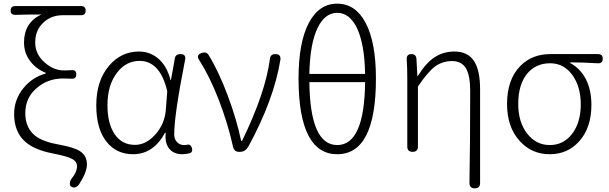

<svg xmlns="http://www.w3.org/2000/svg" viewBox="-20 -828 3320 1047"><path d="M372 192Q359 186 361 170Q362 156 373 143Q400 108 400 79Q400 53 374 39Q347 24 269 9Q170 -10 120 -53Q57 -107 57 -206Q57 -286 109 -349Q157 -407 229 -427V-431Q176 -453 145 -494Q111 -538 111 -597Q111 -704 205 -749Q117 -749 68 -747Q38 -745 38 -770Q38 -795 63 -795H242H422Q447 -795 447 -770Q447 -745 422 -745H322Q261 -745 219 -707Q172 -665 172 -596Q172 -532 225 -486Q273 -444 328 -444Q354 -444 365 -445Q396 -450 396 -423Q396 -395 366 -399Q353 -400 324 -400Q243 -400 184 -351Q118 -298 118 -211Q118 -129 174 -86Q217 -54 304 -39Q386 -24 417 -3Q454 21 454 69Q454 111 412 176Q405 187 394 192Q382 197 372 192Z M706 13Q615 13 561 -55Q505 -125 505 -254Q505 -388 575 -470Q641 -547 738 -547Q795 -547 839 -512Q890 -471 910 -391H912L925 -462L933 -508Q937 -533 964 -533Q997 -533 989 -500Q930 -201 930 -95Q930 -69 945.5 -53Q961 -37 983 -37Q986 -37 990.5 -37.5Q995 -38 997 -38Q1020 -45 1027 -19Q1032 1 1016 7Q994 13 974 13Q928 13 904 -16Q877 -48 884 -104H880Q816 13 706 13ZM716 -38Q776 -38 826.5 -94Q877 -150 884 -226L888 -278L892 -331Q853 -496 741 -496Q669 -496 620 -434Q566 -366 566 -254Q566 -154 605.5 -96Q645 -38 716 -38Z M1284 0Q1257 0 1251 -27Q1222 -157 1172 -286Q1125 -408 1066 -501Q1047 -529 1082 -540Q1105 -547 1117 -529Q1173 -438 1223 -304Q1270 -178 1295 -60H1300Q1428 -322 1452 -508Q1455 -533 1482 -533Q1513 -533 1509 -502Q1474 -285 1334 -28Q1317 0 1289 0Z M1819 13Q1717 13 1664 -85Q1608 -189 1608 -400Q1608 -596 1663.5 -702Q1719 -808 1819 -808Q1919 -808 1974.5 -702Q2030 -596 2030 -400Q2030 13 1819 13ZM1819 -37Q1967 -37 1971 -380H1819H1667Q1671 -37 1819 -37ZM1667 -425H1819H1971Q1968 -589 1926 -676Q1886 -758 1819 -758Q1752 -758 1712 -676Q1670 -589 1667 -425Z M2569 199Q2540 199 2540 170Q2544 -55 2544 -333Q2544 -417 2520.5 -456Q2497 -495 2445 -495Q2393 -495 2353 -466Q2312 -435 2259 -356V-29Q2259 0 2230 0Q2201 0 2201 -29V-395Q2201 -462 2198 -501Q2195 -533 2223 -533Q2249 -533 2251 -507L2256 -413H2258Q2302 -484 2349.5 -515.5Q2397 -547 2458 -547Q2531 -547 2565 -495Q2598 -445 2598 -341V-71V170Q2598 199 2569 199Z M2978 13Q2880 13 2815 -58Q2745 -134 2745 -261Q2745 -394 2817 -468Q2881 -533 2981 -533H3124H3241Q3267 -533 3267 -508Q3267 -481 3239 -483Q3154 -488 3090 -488V-484Q3145 -454 3175 -396Q3205 -337 3205 -256Q3205 -131 3138 -57Q3075 13 2978 13ZM2978 -37Q3052 -37 3099 -97Q3147 -159 3147 -259Q3147 -352 3104 -415Q3057 -483 2980 -483Q2903 -483 2856 -428Q2806 -368 2806 -261Q2806 -161 2856 -98Q2904 -37 2978 -37Z"/></svg>

Font: GenSenRounded TW L
Style: Regular
Weight: 300
Version: Version 1.501;PS 1;hotconv 16.6.51;makeotf.lib2.5.65220